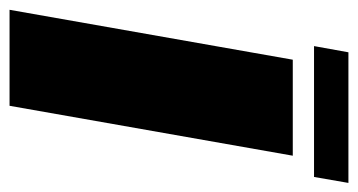

<svg xmlns="http://www.w3.org/2000/svg" viewBox="-208 -556 750 402"><g transform="rotate(90 167.0 -355.0)"><path d="M62.5 -637.5H336.5L349 -709.5H75.5ZM-13.5 0H187.5L292 -593H91Z"/></g></svg>

Font: Anybody Thin ExtraBold
Style: Italic
Weight: 800
Italic angle: -10°
Version: Version 1.113;gftools[0.9.25]